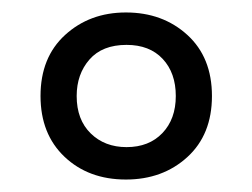

<svg xmlns="http://www.w3.org/2000/svg" viewBox="-20 -743 405 308"><path d="M182 -455Q122 -455 83.5 -491.5Q45 -528 45 -589Q45 -651 84.5 -687Q124 -723 182 -723Q241 -723 280.5 -687Q320 -651 320 -589Q320 -527 280.5 -491Q241 -455 182 -455ZM183 -507Q219 -507 240.5 -529.5Q262 -552 262 -589Q262 -626 241 -648.5Q220 -671 183 -671Q144 -671 123.5 -647.5Q103 -624 103 -589Q103 -551 125.5 -529Q148 -507 183 -507Z"/></svg>

Font: Noto Sans Myanmar ExtraCondensed
Style: Regular
Weight: 400
Width: 2
Designer: Monotype Design Team
Foundry: Monotype Imaging Inc.
Version: Version 2.107; ttfautohint (v1.8.4.7-5d5b)